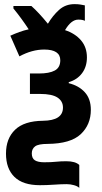

<svg xmlns="http://www.w3.org/2000/svg" viewBox="-20 -689 495 930"><path d="M341 -669Q357 -669 369.5 -667Q382 -665 391 -663V-588Q381 -594 359 -594Q325 -594 295 -543Q344 -527 372.5 -493.5Q401 -460 401 -411Q401 -366 377.5 -334.5Q354 -303 313 -291V-286Q362 -274 391 -242Q420 -210 420 -157Q420 -85 371 -39Q322 7 211 8Q166 8 150 20Q134 32 134 54Q134 78 149 87.5Q164 97 194 97Q228 97 251 94.5Q274 92 301 92Q345 92 364 110V221Q356 213 338.5 208Q321 203 303 203Q277 203 241.5 205.5Q206 208 173 208Q91 208 50 168Q9 128 9 55Q9 -18 53 -60.5Q97 -103 188 -104Q285 -105 285 -168Q285 -199 258.5 -216.5Q232 -234 174 -234H125V-333H168Q219 -333 245.5 -347.5Q272 -362 272 -397Q272 -449 194 -449Q135 -449 74 -416L30 -516Q52 -526 74 -534Q96 -542 119 -547Q102 -573 83 -599Q64 -625 45 -648V-660H132Q167 -629 212 -574Q235 -613 266 -641Q297 -669 341 -669Z"/></svg>

Font: Noto Sans Condensed
Style: Bold
Weight: 700
Width: 3
Designer: Monotype Design Team
Foundry: Monotype Imaging Inc.
Version: Version 2.013; ttfautohint (v1.8.4.7-5d5b)